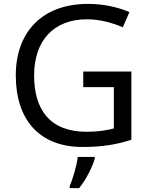

<svg xmlns="http://www.w3.org/2000/svg" viewBox="-20 -744 768 985"><path d="M407 -377V-297H564V-85C528 -76 487 -68 424 -68C232 -68 155 -186 155 -357C155 -535 255 -645 426 -645C494 -645 559 -626 610 -604L644 -682C583 -708 511 -724 431 -724C197 -724 61 -580 61 -357C61 -131 181 10 403 10C503 10 577 -2 654 -27V-377ZM466 70V61H379C374 104 353 176 338 209V221H386C422 178 457 106 466 70Z"/></svg>

Font: Noto Sans Caucasian Albanian
Style: Regular
Weight: 400
Designer: Monotype Design Team
Foundry: Monotype Imaging Inc.
Version: Version 2.005